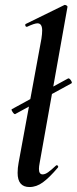

<svg xmlns="http://www.w3.org/2000/svg" viewBox="-20 -745 310 774"><path d="M28 -305 255 -429H256Q261 -429 266.5 -420Q272 -411 268 -409L41 -285Q37 -284 30.5 -294Q24 -304 28 -305ZM51 -48Q51 -68 55 -89L147 -589Q150 -609 150 -622Q150 -651 131 -651Q119 -651 89 -637H88Q83 -637 82 -642.5Q81 -648 85 -649L240 -725H242Q246 -725 249.5 -722Q253 -719 252 -717L140 -89Q137 -74 137 -64Q137 -42 152 -42Q162 -42 174.5 -51Q187 -60 205 -77Q207 -79 209 -79Q212 -79 214 -75.5Q216 -72 213 -69Q179 -29 153 -10Q127 9 99 9Q51 9 51 -48Z"/></svg>

Font: Cormorant Garamond
Style: Bold Italic
Weight: 700
Italic angle: -10°
Designer: Christian Thalmann (Catharsis Fonts)
Foundry: Catharsis Fonts
Version: Version 4.000